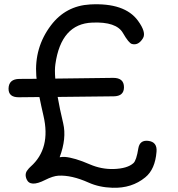

<svg xmlns="http://www.w3.org/2000/svg" viewBox="-20 -806 833 899"><path d="M149.9 -451.2Q140.1 -583.5 218.3 -687Q287.6 -778.8 401.9 -785.2Q564 -793.9 626 -709Q666 -654.3 649.4 -627Q627.9 -591.8 597.7 -600.1Q583 -604 555.7 -651.4Q524.9 -705.1 412.1 -700.2Q266.1 -694.8 239.3 -505.4Q235.4 -479 238.8 -438L509.3 -441.4Q560.5 -441.9 560.5 -397.5Q560.5 -355.5 512.2 -355Q381.3 -353.5 250 -352.1Q259.3 -297.9 275.9 -228.5Q292.5 -158.2 259.3 -69.8Q273.4 -71.8 283.2 -71.3Q328.1 -67.9 401.4 -36.1Q454.6 -13.2 511.7 -14.6Q576.2 -16.6 604.5 -42Q618.7 -54.2 627.9 -112.3Q634.8 -150.9 673.8 -146.5Q716.8 -141.6 712.9 -95.7Q706.5 -13.2 660.2 24.4Q597.2 76.2 506.8 73.2Q444.3 71.3 394.5 48.8Q314.9 13.2 253.4 16.6Q228 18.1 191.4 36.6Q121.1 72.3 104.5 33.2Q93.8 7.8 109.4 -10.3Q114.3 -17.6 123.5 -25.9Q219.2 -110.8 183.6 -263.7Q172.4 -312 164.6 -351.6Q116.2 -351.1 68.4 -350.6Q19 -350.1 20 -392.1Q21.5 -436 70.8 -436.5Q110.8 -437 151.4 -437Q150.4 -444.3 149.9 -451.2Z"/></svg>

Font: Comic Relief
Style: Regular
Weight: 400
Designer: Jeff Davis
Foundry: Loudifier
Version: Version 1.0